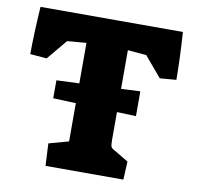

<svg xmlns="http://www.w3.org/2000/svg" viewBox="-76 -753 852 831"><g transform="rotate(10 349.5 -337.0)"><path d="M441 -555V-385L525 -389V-280L441 -283V-162Q441 -138 444 -131Q447 -124 461 -117L523 -80L519 0H177L172 -98L259 -122V-290L159 -294V-373L259 -377V-555L175 -548L101 -459L28 -465Q28 -548 36 -674H662Q670 -548 670 -465L598 -459L523 -548Z"/></g></svg>

Font: Suez One
Style: Regular
Weight: 400
Designer: Michal Sahar
Foundry: Hagilda
Version: Version 1.001